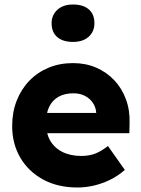

<svg xmlns="http://www.w3.org/2000/svg" viewBox="-20 -822 626 852"><path d="M34 -263Q34 -324 54 -375Q74 -426 110 -463.5Q146 -501 195.5 -521.5Q245 -542 304 -542Q360 -542 406.5 -522Q453 -502 487 -466Q521 -430 539 -381Q557 -332 555 -274L554 -231H131L108 -321H424L407 -302V-322Q405 -347 391.5 -366.5Q378 -386 356 -397Q334 -408 306 -408Q267 -408 239.5 -392.5Q212 -377 198 -347.5Q184 -318 184 -275Q184 -231 202.5 -198.5Q221 -166 256.5 -148Q292 -130 341 -130Q375 -130 401.5 -140Q428 -150 459 -174L534 -68Q503 -41 468 -24Q433 -7 396.5 1.5Q360 10 324 10Q236 10 171 -25.5Q106 -61 70 -122.5Q34 -184 34 -263ZM209 -719Q209 -755 234.5 -778.5Q260 -802 304 -802Q349 -802 374 -780.5Q399 -759 399 -719Q399 -682 373.5 -659Q348 -636 304 -636Q259 -636 234 -657.5Q209 -679 209 -719Z"/></svg>

Font: Mach
Style: Bold
Weight: 700
Version: Version 1.002